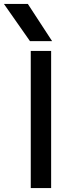

<svg xmlns="http://www.w3.org/2000/svg" viewBox="-107 -960 331 980"><path d="M46 -750 -87 -940H35L159 -750ZM154 0H50V-700H154Z"/></svg>

Font: Edgecutting Lite Medium
Style: Medium
Weight: 500
Designer: RandomMaerks (Nguyen Gia Bao)
Version: Version 1.0